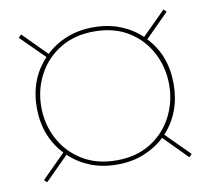

<svg xmlns="http://www.w3.org/2000/svg" viewBox="-62 -701 694 633"><g transform="rotate(-10 285.0 -384.5)"><path d="M47 -137.5 38 -146.5 116.5 -225Q56 -289.5 56 -385Q56 -480.5 116.5 -544.5L37.5 -623L47 -632.5L125.5 -553.5Q155 -582 195.5 -598.2Q236 -614.5 285.5 -614.5Q335 -614.5 375.5 -598.2Q416 -582 445 -554L523.5 -632L532.5 -623L454 -544.5Q514 -481 514 -385Q514 -290 454.5 -225L532.5 -147L523 -137.5L445.5 -216Q416 -188 375.5 -171.5Q335 -155 285.5 -155Q236 -155 195.5 -171.2Q155 -187.5 125.5 -216ZM285.5 -169Q352 -169 399.8 -198.8Q447.5 -228.5 473.2 -277.8Q499 -327 499 -385Q499 -443 473.2 -492.2Q447.5 -541.5 399.8 -571Q352 -600.5 285.5 -600.5Q219.5 -600.5 171.2 -571Q123 -541.5 97 -492.2Q71 -443 71 -385Q71 -327 97 -277.8Q123 -228.5 171.2 -198.8Q219.5 -169 285.5 -169Z"/></g></svg>

Font: Bodoni Moda 18pt SemiBold
Style: Regular
Weight: 600
Designer: Owen Earl
Foundry: indestructible type
Version: Version 2.005